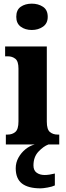

<svg xmlns="http://www.w3.org/2000/svg" viewBox="-20 -790 361 1050"><path d="M154 -626Q118 -626 93.5 -644Q69 -662 69 -698Q69 -736 93.5 -753Q118 -770 154 -770Q189 -770 215 -753Q241 -736 241 -698Q241 -662 215 -644Q189 -626 154 -626ZM12 0V-54H22Q47 -54 64 -68.5Q81 -83 81 -126V-415Q81 -455 64 -468.5Q47 -482 23 -482H8V-536H236V-125Q236 -82 253 -68Q270 -54 295 -54H304V0ZM202 240Q134 240 100 213.5Q66 187 66 130Q66 99 81 72Q96 45 119.5 26Q143 7 170 0H245Q218 10 190.5 39Q163 68 163 115Q163 142 180.5 154.5Q198 167 224 167Q236 167 250 165Q264 163 280 159V224Q266 231 240.5 235.5Q215 240 202 240Z"/></svg>

Font: Noto Serif Tamil Condensed ExtraBold
Style: Regular
Weight: 800
Width: 3
Designer: Indian Type Foundry, Tom Grace, and the Monotype Design Team
Foundry: Monotype Imaging Inc.
Version: Version 2.004; ttfautohint (v1.8.4.7-5d5b)